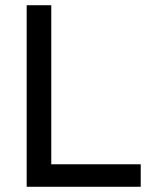

<svg xmlns="http://www.w3.org/2000/svg" viewBox="-20 -714 592 734"><path d="M82 0V-694H176V0ZM146 0V-86H518V0Z"/></svg>

Font: Outfit Thin
Style: Regular
Weight: 400
Version: Version 1.100;gftools[0.9.27]